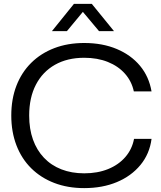

<svg xmlns="http://www.w3.org/2000/svg" viewBox="-20 -958 830 987"><path d="M413 9Q328 9 259 -17.5Q190 -44 140.5 -93Q91 -142 64.5 -211Q38 -280 38 -364Q38 -449 64.5 -517.5Q91 -586 140.5 -635Q190 -684 259 -710.5Q328 -737 413 -737Q507 -737 580.5 -706Q654 -675 700 -619.5Q746 -564 759 -488H668Q657 -540 622.5 -579Q588 -618 534.5 -639.5Q481 -661 413 -661Q326 -661 262.5 -625Q199 -589 164.5 -522.5Q130 -456 130 -364Q130 -295 149.5 -240.5Q169 -186 206 -147Q243 -108 295.5 -87.5Q348 -67 413 -67Q482 -67 536 -89Q590 -111 624.5 -151Q659 -191 669 -244H759Q749 -167 702 -110Q655 -53 581 -22Q507 9 413 9ZM247 -798 360 -938H452L566 -798H489L406 -897L324 -798Z"/></svg>

Font: Mona Sans SemiExpanded
Style: Regular
Weight: 400
Width: 6
Designer: Deni Anggara
Foundry: GitHub
Version: Version 2.000